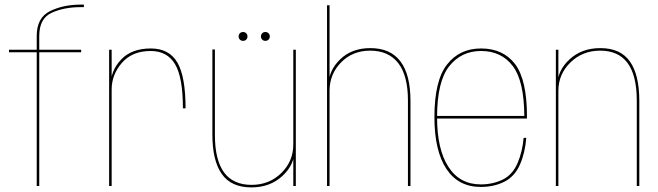

<svg xmlns="http://www.w3.org/2000/svg" viewBox="-20 -808 2860 834"><path d="M139.5 0H150.5V-581H332.5V-592H150.5V-651.5Q150.5 -728 204.5 -752.5Q258.5 -777 330.5 -777H344.5V-788H331.5Q254.5 -788 197 -759.5Q139.5 -731 139.5 -652V-592H19V-581H139.5Z M774.5 -337.5H786Q786 -476 750.2 -536.8Q714.5 -597.5 635 -597.5Q551.5 -597.5 505.8 -549Q460 -500.5 460 -434.5L465 -419.5Q465 -483.5 509.5 -535Q554 -586.5 634.5 -586.5Q706 -586.5 740.2 -529.5Q774.5 -472.5 774.5 -337.5ZM454 0H465V-461.5V-592H454Z M1254 0H1265V-592H1254V-107.5ZM913.5 -593H902.5V-224Q902.5 -110 943.5 -52Q984.5 6 1072 6Q1152.5 6 1206 -43Q1259.5 -92 1259.5 -156.5L1254 -180Q1254 -107.5 1201.8 -56.2Q1149.5 -5 1072.5 -5Q993 -5 953.2 -59Q913.5 -113 913.5 -222ZM1036 -630.5Q1044 -630.5 1049.5 -636Q1055 -641.5 1055 -649.5Q1055 -658 1049.5 -663.5Q1044 -669 1036 -669Q1027.5 -669 1022 -663.5Q1016.5 -658 1016.5 -649.5Q1016.5 -641.5 1022 -636Q1027.5 -630.5 1036 -630.5ZM1132.5 -630.5Q1141 -630.5 1146.5 -636Q1152 -641.5 1152 -649.5Q1152 -658 1146.5 -663.5Q1141 -669 1132.5 -669Q1124.5 -669 1119 -663.5Q1113.5 -658 1113.5 -649.5Q1113.5 -641.5 1119 -636Q1124.5 -630.5 1132.5 -630.5Z M1400.5 0H1411.5V-785H1400.5ZM1752 0H1763V-369Q1763 -483.5 1719.5 -541.2Q1676 -599 1588.5 -599Q1508 -599 1457.5 -550.2Q1407 -501.5 1407 -436.5L1411.5 -413.5Q1411.5 -486 1461.5 -537Q1511.5 -588 1588 -588Q1667.5 -588 1709.8 -534Q1752 -480 1752 -371Z M2068.5 4V-7Q1977 -7 1928 -83Q1878.5 -158.5 1878.5 -299Q1878.5 -453.5 1931 -520Q1983.5 -586.5 2069.5 -586.5Q2158 -586.5 2207.5 -521Q2256.5 -456.5 2257.5 -304.5H1873.5V-293H2269Q2269 -298 2269 -301.5Q2269 -461 2217.5 -529.5Q2165.5 -597.5 2069.5 -597.5Q1976.5 -597.5 1922 -528Q1867 -458.5 1867 -299Q1867 -153.5 1919 -74.5Q1970.5 4 2068.5 4ZM2068.5 -7V4Q2125.5 4 2170.5 -18.5Q2215.5 -41 2238.5 -93Q2261 -144.5 2266 -209H2254.5Q2249.5 -149.5 2228 -99Q2206 -48.5 2163 -27.5Q2120 -7 2068.5 -7Z M2394.5 0H2405.5V-458V-592H2394.5ZM2746 0H2757V-369Q2757 -483.5 2716 -541.2Q2675 -599 2587.5 -599Q2507 -599 2454 -550.2Q2401 -501.5 2401 -436.5L2405.5 -413.5Q2405.5 -486 2458 -537Q2510.5 -588 2587 -588Q2666.5 -588 2706.2 -534Q2746 -480 2746 -371Z"/></svg>

Font: Anybody Thin
Style: Regular
Weight: 100
Designer: Tyler Finck
Foundry: Etcetera Type Company
Version: Version 1.114;gftools[0.9.25]